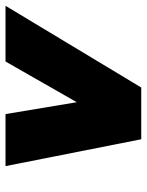

<svg xmlns="http://www.w3.org/2000/svg" viewBox="60 -580 520 679"><g transform="rotate(-90 319.5 -240.0)"><path d="M72 -480H256L298 -228L442 -480H639L350 0H167Z"/></g></svg>

Font: Readiness ExtraBold
Style: Italic
Weight: 800
Italic angle: -12°
Designer: Katatrad Team
Foundry: CadsonDemak
Version: Version 1.00;January 16, 2020;FontCreator 12.0.0.2550 64-bit